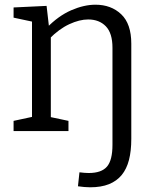

<svg xmlns="http://www.w3.org/2000/svg" viewBox="-20 -557 660 816"><path d="M363 239Q351 239 338 237.8Q325 236.7 311.3 234.7L317.7 175.3Q328.7 176.7 338.7 177.5Q348.7 178.3 357 178.3Q411.3 178.3 434.7 151Q458 123.7 458 58.7V-354Q458 -416 429.8 -445.2Q401.7 -474.3 354.7 -474.3Q318 -474.3 274.5 -454.2Q231 -434 189.3 -391.7L196 -407.7V-47L186 -61.3L271 -43.3V0H37.7V-43.3L128 -62.7L116 -48.3V-478L128 -462.7L37.7 -482V-525.3L178 -532L189.3 -433.7L178.3 -438.3Q227.7 -489.3 282.2 -513.2Q336.7 -537 385.7 -537Q452.3 -537 495.2 -496.3Q538 -455.7 538 -371.3V33.3Q538 84.3 528.2 122.7Q518.3 161 497.3 186.7Q476.3 212.3 443.2 225.7Q410 239 363 239Z"/></svg>

Font: Bitter Thin
Style: Regular
Weight: 100
Designer: Sol Matas, and Bitter project Authors
Foundry: Sol Matas
Version: Version 2.002